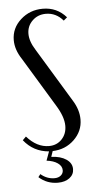

<svg xmlns="http://www.w3.org/2000/svg" viewBox="-48 -534 336 686"><g transform="rotate(-5 119.5 -191.0)"><path d="M215.8 -464.8 203.1 -454.1Q177.7 -483.9 141.1 -483.9Q112.3 -483.9 92.8 -464.8Q73.2 -445.8 73.2 -418Q73.2 -390.6 94.2 -357.9L210 -167Q231.9 -132.3 231.9 -97.2Q231.9 -55.2 200.4 -24.9Q168.9 5.4 123 6.8L116.2 26.9Q149.4 28.3 169.7 42Q189.9 55.7 189.9 77.1Q189.9 96.7 173.8 108.9Q157.7 121.1 131.8 121.1Q92.8 121.1 64 95.2L71.8 85Q94.2 104 121.1 104Q135.3 104 144 96.7Q152.8 89.4 152.8 78.1Q152.8 63 137.9 52.5Q123 42 98.1 39.1L109.9 6.8Q54.7 2.4 20 -41L32.2 -53.2Q68.4 -12.2 111.8 -12.2Q139.6 -12.2 157.7 -31.2Q175.8 -50.3 175.8 -79.1Q175.8 -111.8 148.9 -154.8L42 -331.1Q19 -365.7 19 -399.9Q19 -442.9 52.2 -472.9Q85.4 -502.9 131.8 -502.9Q182.6 -502.9 215.8 -464.8Z"/></g></svg>

Font: Moniqa Narrow Heading
Style: Regular
Weight: 400
Width: 4
Designer: Rajesh Rajput
Foundry: Rajesh Rajput
Version: Version 1.000